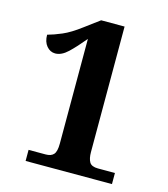

<svg xmlns="http://www.w3.org/2000/svg" viewBox="-108 -803 775 887"><g transform="rotate(15 279.5 -359.0)"><path d="M97 0V-53H179Q205 -53 217 -67Q229 -81 229 -118V-619Q191 -573 160.5 -544Q130 -515 100 -515Q76 -515 59 -535Q42 -555 42 -589Q72 -597 109.5 -613Q147 -629 196 -666L266 -718H378V-118Q378 -87 388 -70Q398 -53 429 -53H510V0Z"/></g></svg>

Font: Noto Serif Toto
Style: Bold
Weight: 700
Designer: Monotype Design Team
Foundry: Monotype Imaging Inc.
Version: Version 2.001; ttfautohint (v1.8.4.7-5d5b)